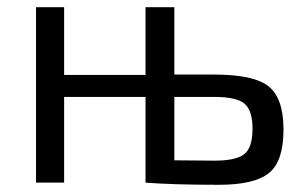

<svg xmlns="http://www.w3.org/2000/svg" viewBox="-20 -507 850 533"><path d="M464 -300H575Q685 -300 726 -267Q767 -234 767 -147Q767 -59 726.5 -26.5Q686 6 588 6Q460 6 384 0V-238H158V0H80V-487H158V-299H384V-487H464ZM464 -62 575 -61Q635 -61 658 -79Q681 -97 681 -150Q681 -200 659 -219Q637 -238 575 -238H464Z"/></svg>

Font: Exo 2.0
Style: Regular
Weight: 400
Designer: Natanael Gama
Version: Version 1.001;PS 001.001;hotconv 1.0.70;makeotf.lib2.5.58329